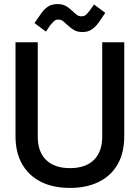

<svg xmlns="http://www.w3.org/2000/svg" viewBox="-20 -907 685 941"><path d="M56 -240V-700H165V-237Q165 -163 206 -123Q247 -83 323 -83Q399 -83 440 -123Q481 -163 481 -237V-700H589V-240Q589 -159 557 -102.5Q525 -46 465 -16Q405 14 323 14Q240 14 180.5 -16Q121 -46 88.5 -102.5Q56 -159 56 -240ZM205 -752 149 -794 181 -840Q196 -862 215 -874.5Q234 -887 261 -887Q285 -887 301 -878.5Q317 -870 335 -853Q346 -842 356 -834.5Q366 -827 379 -827Q394 -827 402.5 -835.5Q411 -844 419 -854L441 -885L496 -844L464 -797Q449 -776 430.5 -763Q412 -750 384 -750Q361 -750 345 -758.5Q329 -767 311 -784Q299 -795 289.5 -803Q280 -811 266 -811Q252 -811 243 -802Q234 -793 226 -783Z"/></svg>

Font: Space Grotesk Frontify Medium
Style: Regular
Weight: 500
Designer: Florian Karsten
Version: Version 2.000